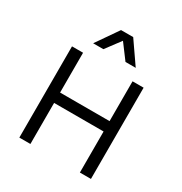

<svg xmlns="http://www.w3.org/2000/svg" viewBox="-204 -1052 1141 1203"><g transform="rotate(30 367.0 -451.0)"><path d="M626 -660V0H546V-660ZM188 -660V0H108V-660ZM583 -372V-297H150V-372ZM521 -743H447L367 -850L287 -743H213L323 -902H411Z"/></g></svg>

Font: Work Sans
Style: Regular
Weight: 400
Designer: Wei Huang
Foundry: Wei Huang
Version: Version 2.006; ttfautohint (v1.8.1.43-b0c9)